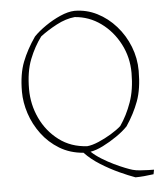

<svg xmlns="http://www.w3.org/2000/svg" viewBox="-55 -700 762 894"><g transform="rotate(-5 326.0 -252.5)"><path d="M542 146Q511 135 468.5 115.5Q426 96 383.5 69.5Q341 43 311 11Q248 6 199.5 -23.5Q151 -53 117.5 -98Q84 -143 67 -195Q50 -247 50 -297Q50 -379 72 -435.5Q94 -492 133 -548Q155 -571 189 -594.5Q223 -618 259.5 -634Q296 -650 326 -651Q382 -651 431.5 -626Q481 -601 519 -558Q557 -515 578.5 -460.5Q600 -406 600 -347Q600 -263 579 -206Q558 -149 521 -94Q500 -72 468 -50Q436 -28 403 -11.5Q370 5 344 9Q364 28 391.5 45Q419 62 447 75.5Q475 89 498 98Q521 107 532 110Q546 114 566 115.5Q586 117 604 117.5Q622 118 631 118L627 139Q606 142 583 144Q560 146 542 146ZM331 -18Q354 -20 384.5 -33Q415 -46 444 -63.5Q473 -81 492 -98Q524 -144 545 -203Q566 -262 566 -340Q566 -413 533.5 -475.5Q501 -538 446.5 -577.5Q392 -617 325 -622Q283 -618 239.5 -595Q196 -572 162 -546Q129 -502 106.5 -445Q84 -388 84 -306Q84 -234 114 -170Q144 -106 199.5 -64Q255 -22 331 -18Z"/></g></svg>

Font: Labrada ExtraLight
Style: Regular
Weight: 200
Designer: Mercedes Jáuregui
Foundry: Omnibus-Type Team
Version: Version 1.000; ttfautohint (v1.8.4.7-5d5b)